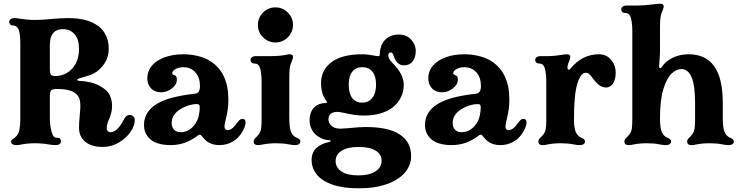

<svg xmlns="http://www.w3.org/2000/svg" viewBox="-20 -776 4015 1040"><path d="M408 -84Q408 -112 412 -152Q414 -170 415 -188.5Q416 -207 414 -225Q409 -260 379 -277Q349 -294 290 -294Q264 -294 257 -286.5Q250 -279 250 -254V-140Q250 -95 260 -60Q265 -43 271.5 -36Q278 -29 290 -30H292Q301 -30 305.5 -24.5Q310 -19 310 -10Q310 -1 302.5 4.5Q295 10 280 10Q271 10 263.5 9Q256 8 248 7Q211 0 169 0Q129 0 94 7Q81 10 70 10Q40 10 40 -10Q40 -15 43.5 -18Q47 -21 52 -24Q56 -27 61 -31Q66 -35 70 -40Q81 -53 85.5 -75Q90 -97 90 -130V-538Q90 -596 80 -618Q71 -638 50 -638H48Q40 -638 35 -644Q30 -650 30 -658Q30 -666 37.5 -672Q45 -678 60 -678Q69 -678 93 -674Q107 -672 126.5 -670Q146 -668 169 -668Q212 -668 257 -673Q279 -675 303.5 -676.5Q328 -678 350 -678Q455 -678 512 -635Q569 -592 569 -511Q569 -438 504 -388Q491 -378 472 -371Q453 -364 424 -356L410 -352Q399 -349 399 -344Q399 -338 409 -338Q476 -335 520 -311Q564 -287 577 -255Q587 -231 587 -202Q587 -183 583 -166.5Q579 -150 571 -131Q565 -119 562 -107Q558 -94 558 -81Q558 -72 563.5 -66Q569 -60 579 -60Q597 -60 615.5 -77.5Q634 -95 650 -127Q656 -139 663.5 -146Q671 -153 682 -153Q695 -153 702.5 -145.5Q710 -138 710 -124Q710 -95 686.5 -61Q663 -27 623 -3.5Q583 20 536 20Q476 20 442 -8Q408 -36 408 -84ZM408 -511Q408 -564 384 -591Q360 -618 320 -618Q295 -618 278.5 -606.5Q262 -595 255 -572Q250 -556 250 -528V-404Q250 -379 256 -371.5Q262 -364 280 -364Q313 -364 342.5 -381Q372 -398 390 -431.5Q408 -465 408 -511Z M818 -6Q794 -17 777 -41Q760 -65 760 -99Q760 -136 778 -164.5Q796 -193 829 -213Q867 -236 921.5 -249Q976 -262 1033 -268Q1049 -269 1056 -279.5Q1063 -290 1063 -308Q1063 -320 1061 -336Q1055 -370 1031.5 -391Q1008 -412 974 -412Q949 -412 931 -402Q913 -392 913 -379Q913 -375 915.5 -373Q918 -371 924 -369Q932 -367 935 -361Q938 -355 938 -344Q938 -318 911 -297Q884 -276 853 -276Q818 -276 798 -297.5Q778 -319 778 -350Q778 -394 807 -425Q831 -451 874.5 -466.5Q918 -482 974 -482Q1013 -482 1052 -472.5Q1091 -463 1119 -445Q1217 -383 1217 -237Q1217 -206 1213.5 -182.5Q1210 -159 1203 -130Q1196 -102 1196 -91Q1196 -81 1200.5 -76Q1205 -71 1213 -71Q1229 -71 1247 -89Q1257 -99 1262 -108L1272 -120Q1282 -132 1293 -132Q1302 -132 1306.5 -126Q1311 -120 1310 -109Q1308 -90 1295.5 -67.5Q1283 -45 1267 -29Q1250 -12 1224 -1Q1198 10 1168 10Q1141 10 1119.5 0.5Q1098 -9 1084 -26L1077 -34Q1073 -40 1069 -43.5Q1065 -47 1062 -47Q1058 -47 1050 -41L1049 -40Q1017 -16 981.5 -3Q946 10 903 10Q854 10 818 -6ZM1039 -107Q1052 -126 1057 -150.5Q1062 -175 1062 -195Q1062 -206 1057 -209.5Q1052 -213 1038 -212Q1012 -210 985.5 -199Q959 -188 942 -174Q910 -147 910 -110Q910 -87 922.5 -73.5Q935 -60 958 -60Q1007 -60 1039 -107Z M1354 -10Q1354 -16 1358 -22Q1362 -28 1368 -33Q1378 -43 1383 -50Q1392 -63 1394.5 -80.5Q1397 -98 1397 -130V-332Q1397 -385 1387 -412Q1383 -422 1376 -427Q1369 -432 1357 -432Q1348 -432 1342.5 -437.5Q1337 -443 1337 -452Q1337 -460 1344.5 -466Q1352 -472 1367 -472H1445Q1495 -472 1530 -479Q1541.1 -482 1550.4 -482Q1567 -482 1567 -467Q1567 -458 1556 -432Q1550 -417.8 1548.5 -398.9Q1547 -380 1547 -343V-332V-140Q1547 -83 1557 -60Q1567 -38 1587 -30Q1607 -22 1607 -10Q1607 -1 1599.5 4.5Q1592 10 1577 10Q1566 10 1544 6Q1516 0 1476 0Q1434.3 0 1401 7Q1389 10 1377 10Q1354 10 1354 -10ZM1377 -640.8Q1377 -680 1404.8 -708Q1432.6 -736 1471.8 -736Q1511 -736 1539 -708.2Q1567 -680.4 1567 -641.2Q1567 -602 1539.2 -574Q1511.4 -546 1472.2 -546Q1433 -546 1405 -573.8Q1377 -601.6 1377 -640.8Z M1668 91Q1668 50 1693.5 26Q1719 2 1763 -6.6Q1771 -9 1771 -13Q1771 -17 1763 -17Q1725 -17 1690 -47Q1675 -60 1666 -80.5Q1657 -101 1657 -124Q1657 -171 1684 -196Q1696 -207 1711.5 -212.5Q1727 -218 1743 -218Q1756 -218 1748 -229L1745 -233Q1735 -251 1732 -256Q1719 -285 1719 -327Q1719 -397 1776 -439.5Q1833 -482 1942 -482Q1971 -482 2006 -475Q2012 -474 2017 -473Q2022 -472 2027 -472H2030Q2034 -472 2035.5 -473.9Q2037 -475.9 2037 -481.6Q2037 -499 2042 -517Q2047 -535 2055 -547Q2084.4 -589 2141 -589Q2182 -589 2207 -561.5Q2232 -534 2232 -499Q2232 -466.8 2215.5 -444.4Q2199 -422 2168 -422Q2147 -422 2133 -436.5Q2119 -451 2111 -477Q2106 -492 2096.8 -492Q2091.4 -492 2087.2 -487.9Q2083 -483.8 2083 -477Q2083 -458 2106 -435Q2167 -374 2167 -317Q2167 -279.4 2151.5 -248.7Q2136 -218 2110 -196.5Q2083 -174 2042 -162Q2001 -150 1952 -150Q1902 -150 1842 -165Q1837 -165 1831 -167Q1818 -170 1806 -170Q1792 -170 1780 -165Q1759 -155 1759 -130Q1759 -113 1772 -98Q1789 -79 1824 -79Q1831 -79 1870 -82L1882 -83Q1927 -88 1961 -88Q2086 -88 2146.5 -47Q2207 -6 2207 69Q2207 118.6 2173.5 158.3Q2140 198 2076 221Q2012 244 1922 244Q1836 244 1779 223.5Q1722 203 1695 168.5Q1668 134 1668 91ZM2047 95Q2047 59.9 2015.1 39.9Q1983.1 20 1921.8 20Q1864 20 1831 40.2Q1798 60.4 1798 96.1Q1798 131 1829.1 152.5Q1860.1 174 1922.2 174Q1980 174 2013.5 152.3Q2047 130.6 2047 95ZM2017 -316.6Q2017 -362 1998 -387Q1979 -412 1941.8 -412Q1907 -412 1888 -387.5Q1869 -363 1869 -317.3Q1869 -269.1 1888.2 -244.5Q1907.5 -220 1942 -220Q1975.9 -220 1996.5 -245.6Q2017 -271.2 2017 -316.6Z M2340 -6Q2316 -17 2299 -41Q2282 -65 2282 -99Q2282 -136 2300 -164.5Q2318 -193 2351 -213Q2389 -236 2443.5 -249Q2498 -262 2555 -268Q2571 -269 2578 -279.5Q2585 -290 2585 -308Q2585 -320 2583 -336Q2577 -370 2553.5 -391Q2530 -412 2496 -412Q2471 -412 2453 -402Q2435 -392 2435 -379Q2435 -375 2437.5 -373Q2440 -371 2446 -369Q2454 -367 2457 -361Q2460 -355 2460 -344Q2460 -318 2433 -297Q2406 -276 2375 -276Q2340 -276 2320 -297.5Q2300 -319 2300 -350Q2300 -394 2329 -425Q2353 -451 2396.5 -466.5Q2440 -482 2496 -482Q2535 -482 2574 -472.5Q2613 -463 2641 -445Q2739 -383 2739 -237Q2739 -206 2735.5 -182.5Q2732 -159 2725 -130Q2718 -102 2718 -91Q2718 -81 2722.5 -76Q2727 -71 2735 -71Q2751 -71 2769 -89Q2779 -99 2784 -108L2794 -120Q2804 -132 2815 -132Q2824 -132 2828.5 -126Q2833 -120 2832 -109Q2830 -90 2817.5 -67.5Q2805 -45 2789 -29Q2772 -12 2746 -1Q2720 10 2690 10Q2663 10 2641.5 0.5Q2620 -9 2606 -26L2599 -34Q2595 -40 2591 -43.5Q2587 -47 2584 -47Q2580 -47 2572 -41L2571 -40Q2539 -16 2503.5 -3Q2468 10 2425 10Q2376 10 2340 -6ZM2561 -107Q2574 -126 2579 -150.5Q2584 -175 2584 -195Q2584 -206 2579 -209.5Q2574 -213 2560 -212Q2534 -210 2507.5 -199Q2481 -188 2464 -174Q2432 -147 2432 -110Q2432 -87 2444.5 -73.5Q2457 -60 2480 -60Q2529 -60 2561 -107Z M2896 -10Q2896 -16 2900 -22Q2904 -28 2910 -33Q2920 -43 2925 -50Q2934 -63 2936.5 -80.5Q2939 -98 2939 -130V-332Q2939 -385 2929 -412Q2925 -422 2918 -427Q2911 -432 2899 -432Q2890 -432 2884.5 -437.5Q2879 -443 2879 -452Q2879 -460 2886.5 -466Q2894 -472 2909 -472H2947Q2982 -472 3024 -479Q3041 -482 3051.5 -482Q3069 -482 3069 -467Q3069 -458 3057.8 -432Q3053.6 -416 3053.6 -412Q3053.6 -398 3061 -398Q3064 -398 3069 -403Q3133 -482 3224 -482Q3265 -482 3290 -452Q3315 -422 3315 -382Q3315 -346 3300.5 -324Q3286 -302 3262 -302Q3244 -302 3227.5 -313.5Q3211 -325 3189 -354L3186 -359Q3176 -372 3169.1 -377Q3162.2 -382 3152 -382Q3126 -382 3107.5 -323.6Q3089 -265.3 3089 -130Q3089 -83 3099 -60Q3109 -38 3129 -30Q3149 -22 3149 -10Q3149 -1 3141.5 4.5Q3134 10 3119 10Q3108 10 3086 6Q3058 0 3018 0Q2976.3 0 2943 7Q2931 10 2919 10Q2896 10 2896 -10Z M3362 -10Q3362 -16 3366 -22Q3370 -28 3376 -33Q3386 -43 3391 -50Q3400 -63 3402.5 -80.5Q3405 -98 3405 -130V-606Q3405 -659 3395 -686Q3391 -696 3384 -701Q3377 -706 3365 -706Q3356 -706 3350.5 -711.5Q3345 -717 3345 -726Q3345 -734 3352.5 -740Q3360 -746 3375 -746H3433Q3467 -746 3523 -753Q3546 -756 3558 -756Q3575 -756 3575 -741Q3575 -732 3564 -706Q3558 -691.8 3556.5 -672.9Q3555 -654 3555 -617V-606V-501Q3555 -478 3552 -445L3551 -429L3550 -420Q3550 -407 3556 -407Q3561 -407 3566 -415Q3586 -445 3624.5 -463.5Q3663 -482 3710 -482Q3802 -482 3848.5 -417.5Q3895 -353 3895 -217.5V-140.2Q3895 -83 3905 -60Q3915 -38 3935 -30Q3955 -22 3955 -10Q3955 -1 3947.5 4.5Q3940 10 3925 10Q3914 10 3892 6Q3864 0 3824 0Q3782.3 0 3749 7Q3737 10 3725 10Q3702 10 3702 -10Q3702 -16 3706 -22Q3710 -28 3716 -33Q3726 -43 3731 -50Q3740 -63 3742.5 -80.5Q3745 -98 3745 -130V-217Q3745 -314 3726 -358Q3707 -402 3669.9 -402Q3644 -402 3617.5 -377Q3591 -352 3573 -292.5Q3555 -233 3555 -136Q3555 -82 3565 -60Q3575 -38 3595 -30Q3615 -22 3615 -10Q3615 -1 3607.5 4.5Q3600 10 3585 10Q3574 10 3552 6Q3524 0 3484 0Q3442.3 0 3409 7Q3397 10 3385 10Q3362 10 3362 -10Z"/></svg>

Font: Raigarh
Style: Regular
Weight: 400
Designer: jaikishan Patel
Foundry: MagicType
Version: Version 1.000;FEAKit 1.0